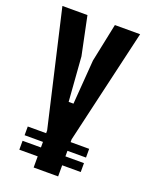

<svg xmlns="http://www.w3.org/2000/svg" viewBox="-149 -875 729 950"><g transform="rotate(20 215.0 -400.0)"><path d="M150.4 0H279.3V-58.6H377V-105.5H279.3V-134.8H377V-180.7H279.3V-194.3V-195.3C349.6 -497.1 396.5 -699.2 419.9 -799.8H287.1C266.6 -699.2 252 -631.8 245.1 -597.7C236.3 -481.4 230.5 -403.3 227.5 -364.3H202.1C193.4 -481.4 187.5 -559.6 184.6 -597.7C164.1 -698.2 149.4 -765.6 142.6 -799.8H10.7C80.1 -498 127 -295.9 150.4 -195.3V-194.3V-180.7H53.7V-134.8H150.4V-105.5H53.7V-58.6H150.4V0Z"/></g></svg>

Font: Yellow Ladder Regular
Style: Regular
Weight: 400
Designer: Zima Creative
Version: Version 2.002